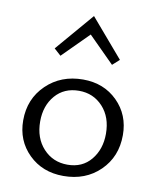

<svg xmlns="http://www.w3.org/2000/svg" viewBox="-80 -761 680 829"><g transform="rotate(10 259.5 -346.5)"><path d="M152 -504 122 -531 265 -698 408 -531 378 -504 265 -617ZM254 5Q162 5 102 -54Q42 -113 42 -202Q42 -296 106 -358Q170 -420 267 -420Q358 -420 417.5 -361Q477 -302 477 -213Q477 -118 414 -56.5Q351 5 254 5ZM263 -46Q328 -46 366 -92Q404 -138 404 -206Q404 -279 362.5 -324Q321 -369 258 -369Q193 -369 154 -324Q115 -279 115 -210Q115 -137 157 -91.5Q199 -46 263 -46Z"/></g></svg>

Font: EauTestInfant
Style: Regular
Weight: 400
Designer: Christian Thalmann (Catharsis Fonts)
Version: Version 0.001;PS 000.001;hotconv 1.0.88;makeotf.lib2.5.64775